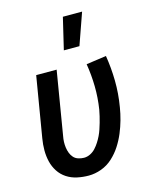

<svg xmlns="http://www.w3.org/2000/svg" viewBox="-115 -832 730 916"><g transform="rotate(-15 250.0 -374.0)"><path d="M209 8Q180 8 152 2Q124 -4 101 -19Q78 -34 63 -57Q48 -80 41.5 -107Q35 -134 35 -163Q35 -192 40 -221L90 -520H191L139 -207Q136 -192 135.5 -177.5Q135 -163 137 -149Q139 -135 144 -122Q149 -109 158 -99Q167 -89 181 -84.5Q195 -80 209 -80Q225 -80 240 -87.5Q255 -95 266 -107Q277 -119 286 -133Q295 -147 302 -161.5Q309 -176 314 -191Q319 -206 323.5 -221.5Q328 -237 331.5 -252Q335 -267 338 -283Q347 -340 346 -396.5Q345 -453 336 -508L435 -522Q445 -461 446 -397.5Q447 -334 436 -269Q431 -238 422.5 -207.5Q414 -177 401.5 -147Q389 -117 371 -89Q353 -61 328 -38Q303 -15 271.5 -3.5Q240 8 209 8ZM248 -600 285 -756H380L325 -600Z"/></g></svg>

Font: Iosevka Semibold Oblique
Style: Regular
Weight: 600
Italic angle: -9°
Monospace: yes
Designer: Belleve Invis
Foundry: Belleve Invis
Version: Version 32.5.0; ttfautohint (v1.8.4)